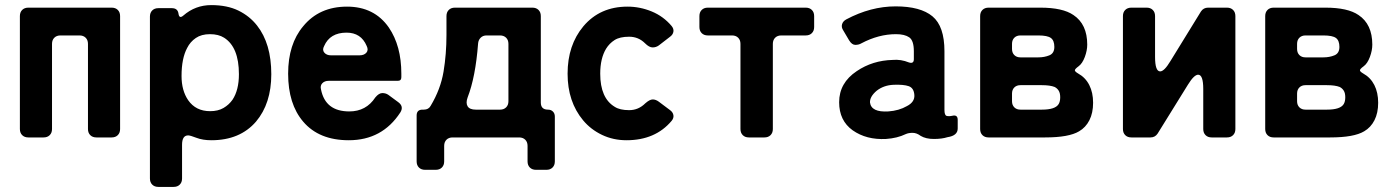

<svg xmlns="http://www.w3.org/2000/svg" viewBox="-20 -539 5484 753"><path d="M58 -33V-476Q58 -491 67 -500Q76 -509 91 -509H418Q433 -509 442 -500Q451 -491 451 -476V-33Q451 -18 442 -9Q433 0 418 0H358Q343 0 334 -9Q325 -18 325 -33V-367Q325 -382 316 -391Q307 -400 292 -400H217Q202 -400 193 -391Q184 -382 184 -367V-33Q184 -18 175 -9Q166 0 151 0H91Q76 0 67 -9Q58 -18 58 -33Z M568 161V-474Q568 -489 577 -498Q586 -507 601 -507H654Q677 -507 680 -485.5Q683 -464 699 -478Q746 -519 808.5 -519Q871 -519 915 -497.5Q959 -476 988 -439Q1044 -368 1044 -248Q1044 -133 984 -62Q921 11 809 11Q775 11 750.5 1.5Q726 -8 718 -8Q694 -8 694 29V161Q694 176 685 185Q676 194 661 194H601Q586 194 577 185Q568 176 568 161ZM804 -103Q835 -103 856.5 -115.5Q878 -128 892 -148Q917 -186 917 -248Q917 -354 859 -391Q837 -405 803.5 -405Q770 -405 748 -390Q726 -375 714 -351Q692 -310 692 -241Q692 -184 718 -146Q748 -103 804 -103Z M1348 11Q1231 11 1169 -62Q1110 -131 1110 -250Q1110 -366 1169 -436Q1232 -513 1341 -513Q1448 -513 1505 -431Q1554 -359 1554 -250V-236Q1554 -222 1540 -222H1269Q1253 -222 1244 -212.5Q1235 -203 1239 -188Q1256 -102 1350 -102Q1416 -102 1452 -157Q1466 -174 1479.5 -174Q1493 -174 1503 -167L1541 -139Q1565 -122 1550 -98Q1479 11 1348 11ZM1278 -322H1390Q1408 -322 1417 -332.5Q1426 -343 1418 -359Q1396 -411 1339 -411Q1274 -411 1251 -358Q1243 -343 1252 -332.5Q1261 -322 1278 -322Z M1614 94V-86Q1614 -109 1637 -109H1642Q1661 -109 1669 -124Q1708 -189 1719.5 -258Q1731 -327 1731 -402V-476Q1731 -491 1740 -500Q1749 -509 1764 -509H2068Q2083 -509 2092 -500Q2101 -491 2101 -476V-137Q2101 -109 2129 -109Q2141 -109 2148.5 -101.5Q2156 -94 2156 -82V94Q2156 109 2147 118Q2138 127 2123 127H2082Q2067 127 2058 118Q2049 109 2049 94V33Q2049 18 2040 9Q2031 0 2016 0H1755Q1740 0 1731 9Q1722 18 1722 33V94Q1722 109 1713 118Q1704 127 1689 127H1647Q1632 127 1623 118Q1614 109 1614 94ZM1846 -109H1941Q1956 -109 1965 -118Q1974 -127 1974 -142V-367Q1974 -382 1965 -391Q1956 -400 1941 -400H1888Q1874 -400 1865 -391Q1856 -382 1855 -368Q1845 -237 1814 -157Q1806 -135 1814 -122Q1822 -109 1846 -109Z M2614 -65Q2550 11 2437 11Q2385 11 2341 -10Q2297 -31 2267 -67Q2206 -140 2206 -250Q2206 -362 2268 -436Q2333 -513 2441 -513Q2490 -513 2536 -494Q2582 -475 2614 -437Q2623 -426 2621 -414.5Q2619 -403 2608 -395L2564 -361Q2553 -353 2539.5 -353Q2526 -353 2510 -369Q2484 -395 2447.5 -395Q2411 -395 2390.5 -382Q2370 -369 2357 -348Q2334 -310 2334 -250Q2334 -154 2391 -120Q2411 -107 2447.5 -107Q2484 -107 2511 -134Q2528 -149 2540 -149Q2552 -149 2564 -140L2608 -107Q2619 -99 2621 -87.5Q2623 -76 2614 -65Z M2884 -33V-367Q2884 -382 2875 -391Q2866 -400 2851 -400H2756Q2741 -400 2732 -409Q2723 -418 2723 -433V-476Q2723 -491 2732 -500Q2741 -509 2756 -509H3140Q3155 -509 3164 -500Q3173 -491 3173 -476V-433Q3173 -418 3164 -409Q3155 -400 3140 -400H3044Q3029 -400 3020 -391Q3011 -382 3011 -367V-33Q3011 -18 3002 -9Q2993 0 2978 0H2917Q2902 0 2893 -9Q2884 -18 2884 -33Z M3455 6Q3378 10 3324 -28Q3271 -66 3271 -138Q3271 -214 3340 -260Q3402 -302 3481 -304Q3513 -307 3545 -294Q3564 -288 3564 -307V-338Q3564 -380 3546 -392.5Q3528 -405 3494 -405Q3426 -405 3358 -369Q3348 -363 3334.5 -363Q3321 -363 3310 -381L3287 -420Q3279 -432 3282.5 -444Q3286 -456 3299 -463Q3395 -514 3492.5 -514Q3590 -514 3637 -475Q3684 -436 3684 -338V-108Q3684 -87 3692.5 -84.5Q3701 -82 3715 -85Q3736 -90 3736 -69V-35Q3736 -7 3696 -1Q3674 6 3642.5 6Q3611 6 3591 -6Q3575 -18 3559 -18Q3543 -18 3532 -13Q3499 3 3455 6ZM3392 -137Q3397 -98 3464 -102Q3506 -105 3537 -123Q3568 -139 3566 -166.5Q3564 -194 3544 -201Q3524 -208 3485 -206.5Q3446 -205 3418 -183Q3391 -160 3392 -137Z M3824 -33V-476Q3824 -491 3833 -500Q3842 -509 3857 -509H4060Q4148 -509 4190 -480Q4244 -444 4244 -364Q4244 -341 4234.5 -315.5Q4225 -290 4210 -279Q4195 -268 4195.5 -263Q4196 -258 4208 -251Q4237 -235 4252 -205.5Q4267 -176 4267 -136Q4267 -96 4252.5 -67.5Q4238 -39 4212 -24Q4172 0 4079 0H3857Q3842 0 3833 -9Q3824 -18 3824 -33ZM3982 -314H4052Q4076 -314 4095.5 -322Q4115 -330 4115 -355Q4115 -380 4101.5 -390Q4088 -400 4052 -400H3982Q3967 -400 3958 -391Q3949 -382 3949 -367V-347Q3949 -332 3958 -323Q3967 -314 3982 -314ZM3982 -109H4066Q4119 -109 4132 -131Q4138 -141 4138 -157.5Q4138 -174 4132 -183.5Q4126 -193 4116 -198Q4098 -205 4066 -205H3982Q3967 -205 3958 -196Q3949 -187 3949 -172V-142Q3949 -127 3958 -118Q3967 -109 3982 -109Z M4384 -33V-476Q4384 -491 4393 -500Q4402 -509 4417 -509H4477Q4492 -509 4501 -500Q4510 -491 4510 -476V-316Q4510 -259 4530 -259Q4546 -259 4570 -299L4690 -494Q4700 -509 4718 -509H4792Q4807 -509 4816 -500Q4825 -491 4825 -476V-33Q4825 -18 4816 -9Q4807 0 4792 0H4732Q4717 0 4708 -9Q4699 -18 4699 -33V-190Q4699 -246 4679 -246Q4663 -246 4639 -207L4520 -15Q4510 0 4492 0H4417Q4402 0 4393 -9Q4384 -18 4384 -33Z M4942 -33V-476Q4942 -491 4951 -500Q4960 -509 4975 -509H5178Q5266 -509 5308 -480Q5362 -444 5362 -364Q5362 -341 5352.5 -315.5Q5343 -290 5328 -279Q5313 -268 5313.5 -263Q5314 -258 5326 -251Q5355 -235 5370 -205.5Q5385 -176 5385 -136Q5385 -96 5370.5 -67.5Q5356 -39 5330 -24Q5290 0 5197 0H4975Q4960 0 4951 -9Q4942 -18 4942 -33ZM5100 -314H5170Q5194 -314 5213.5 -322Q5233 -330 5233 -355Q5233 -380 5219.5 -390Q5206 -400 5170 -400H5100Q5085 -400 5076 -391Q5067 -382 5067 -367V-347Q5067 -332 5076 -323Q5085 -314 5100 -314ZM5100 -109H5184Q5237 -109 5250 -131Q5256 -141 5256 -157.5Q5256 -174 5250 -183.5Q5244 -193 5234 -198Q5216 -205 5184 -205H5100Q5085 -205 5076 -196Q5067 -187 5067 -172V-142Q5067 -127 5076 -118Q5085 -109 5100 -109Z"/></svg>

Font: Tsunagi Gothic Black
Style: Regular
Weight: 900
Designer: Yoshimichi Ohira
Foundry: Positype
Version: Version 1.001